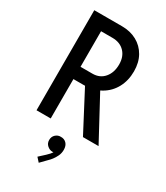

<svg xmlns="http://www.w3.org/2000/svg" viewBox="-239 -820 1035 1196"><g transform="rotate(30 278.5 -222.0)"><path d="M141.6 -283.2V-371.6H259.8Q312 -371.6 343.5 -408.4Q375 -445.3 375 -504.4Q375 -560.5 342.5 -594Q310.1 -627.4 255.4 -627.4H141.6V-719.7H271Q331.5 -719.7 377.9 -694.3Q424.3 -668.9 450.4 -622.6Q476.6 -576.2 476.6 -513.2Q476.6 -446.8 448.5 -394.8Q420.4 -342.8 368.9 -313Q317.4 -283.2 248.5 -283.2ZM71.8 0V-719.7H173.8V0ZM405.8 0 249 -298.8 324.2 -359.9 518.1 0ZM247.1 276.4 221.2 247.6 262.7 209.5Q272.5 200.7 281.5 190.4Q290.5 180.2 296.1 169.7Q301.8 159.2 300.8 148.9L317.4 147.5Q315.4 158.2 308.1 166.3Q300.8 174.3 286.1 174.3Q266.6 174.3 249.5 159.4Q232.4 144.5 232.4 120.6Q232.4 96.2 248.8 81.3Q265.1 66.4 286.1 67.4Q310.5 66.4 326.4 82.8Q342.3 99.1 342.3 128.9Q342.3 152.8 332.8 173.1Q323.2 193.4 311.3 208.7Q299.3 224.1 290.5 231.9Z"/></g></svg>

Font: Reddit Sans Condensed Medium
Style: Regular
Weight: 500
Designer: Stephen Hutchings
Foundry: Reddit
Version: Version 1.014